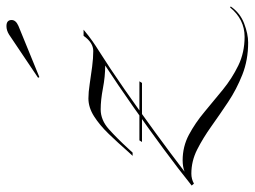

<svg xmlns="http://www.w3.org/2000/svg" viewBox="-209 -483 789 595"><g transform="rotate(-90 185.5 -185.5)"><path d="M231 -148 226 -140H43L48 -148ZM460 133 463 135Q443 164 410.5 176.5Q378 189 351 189Q297 189 251.5 171Q206 153 167 127Q128 101 91.5 75Q55 49 19.5 31Q-16 13 -55 13Q-72 13 -86 21L-92 14Q-41 -27 22 -73.5Q85 -120 152 -167Q219 -214 280 -254Q246 -254 209.5 -261Q173 -268 144 -268Q111 -268 82.5 -242.5Q54 -217 22 -182L10 -169H0L12 -182Q41 -215 68 -243Q95 -271 122.5 -288.5Q150 -306 178 -306Q197 -306 223 -302Q249 -298 276 -294.5Q303 -291 325 -291Q351 -291 372 -321H391Q372 -305 355.5 -293.5Q339 -282 326 -274Q272 -240 206 -194Q140 -148 73.5 -99.5Q7 -51 -49 -8Q-42 -11 -32.5 -12.5Q-23 -14 -14 -14Q29 -14 65.5 5.5Q102 25 136 53.5Q170 82 205 110.5Q240 139 280 158.5Q320 178 369 178Q423 178 460 133ZM244 -458 242 -462 376 -552Q389 -560 402 -560Q421 -560 421 -544Q421 -531 403 -523Z"/></g></svg>

Font: Ballet
Style: Regular
Weight: 400
Designer: Maximiliano R. Sproviero
Foundry: Omnibus-Type
Version: Version 1.100